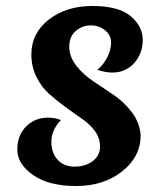

<svg xmlns="http://www.w3.org/2000/svg" viewBox="-20 -603 542 643"><path d="M451 -150Q451 -78 389 -29Q327 20 235 20Q143 20 90.5 -17Q38 -54 38 -102Q38 -150 67.5 -179.5Q97 -209 141 -209Q164 -209 184 -201Q152 -167 152 -129Q152 -91 173 -68Q194 -45 230 -45Q266 -45 290.5 -63.5Q315 -82 315 -111.5Q315 -141 298 -164Q281 -187 255.5 -204.5Q230 -222 200 -244Q170 -266 144.5 -288.5Q119 -311 102 -345.5Q85 -380 85 -421Q85 -492 143.5 -537.5Q202 -583 289.5 -583Q377 -583 417.5 -549Q458 -515 458 -469.5Q458 -424 429.5 -392Q401 -360 356 -360Q334 -360 306 -369Q328 -388 340 -412.5Q352 -437 352 -461Q352 -485 332 -501.5Q312 -518 284 -518Q256 -518 234 -499.5Q212 -481 212 -447Q212 -413 235.5 -383Q259 -353 293 -330.5Q327 -308 361.5 -284.5Q396 -261 422 -226.5Q448 -192 451 -150Z"/></svg>

Font: MeriendaOneRegular
Style: Regular
Weight: 400
Designer: Eduardo Rodriguez Tunni
Foundry: Eduardo Rodriguez Tunni
Version: Version 1.001